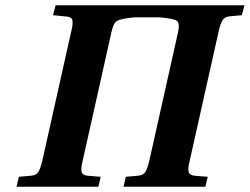

<svg xmlns="http://www.w3.org/2000/svg" viewBox="-20 -712 952 732"><path d="M43 0 52 -38 97 -42Q117 -43 125.5 -55.5Q134 -68 141 -98L252 -594Q259 -621 256 -634.5Q253 -648 233 -649L182 -654L192 -692H912L902 -654L858 -650Q838 -649 829.5 -636.5Q821 -624 814 -594L703 -98Q696 -71 699 -57.5Q702 -44 722 -42L772 -38L763 0H451L460 -38L505 -42Q525 -43 533.5 -55.5Q542 -68 549 -98L659 -590Q666 -624 654.5 -632.5Q643 -641 588 -646H492Q441 -641 426.5 -632.5Q412 -624 405 -590L295 -98Q288 -71 291 -57.5Q294 -44 314 -42L364 -38L355 0Z"/></svg>

Font: Lingua Franca
Style: Bold Italic
Weight: 700
Italic angle: -13°
Version: Version 1.19